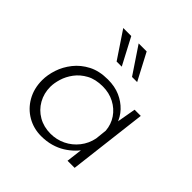

<svg xmlns="http://www.w3.org/2000/svg" viewBox="-169 -758 899 899"><g transform="rotate(45 280.5 -309.0)"><path d="M232 6Q182 6 140.5 -18Q99 -42 74.5 -85Q50 -128 50 -183Q50 -218 62.5 -256Q75 -294 101.5 -327.5Q128 -361 168.5 -382Q209 -403 266 -403Q312 -403 347 -387.5Q382 -372 406.5 -346Q431 -320 442 -286L433 -272L454 -391H495L448 0H401L415 -114L422 -96Q412 -78 393.5 -59.5Q375 -41 351 -26Q327 -11 297 -2.5Q267 6 232 6ZM255 -33Q295 -33 330 -50Q365 -67 389.5 -98Q414 -129 422 -169L428 -226Q425 -265 404 -296Q383 -327 348.5 -345Q314 -363 272 -363Q224 -363 191 -345Q158 -327 137.5 -299.5Q117 -272 108 -242Q99 -212 99 -188Q99 -145 119 -109.5Q139 -74 174.5 -53.5Q210 -33 255 -33ZM199 -624 269 -491H235L146 -624ZM301 -624 371 -491H337L248 -624Z"/></g></svg>

Font: Josefin Sans Thin Light
Style: Italic
Weight: 300
Italic angle: -7°
Version: Version 2.000